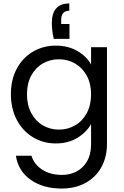

<svg xmlns="http://www.w3.org/2000/svg" viewBox="-20 -821 716 1111"><path d="M291 -596Q280 -644 280 -688Q280 -801 381 -801V-759Q334 -759 334 -705V-682H382V-596ZM303 -557Q374 -557 427.5 -526Q481 -495 507 -448V-548H599V12Q599 87 567 145.5Q535 204 475.5 237Q416 270 337 270Q229 270 157 219Q85 168 72 80H162Q177 130 224 160.5Q271 191 337 191Q412 191 459.5 144Q507 97 507 12V-103Q480 -55 427 -23Q374 9 303 9Q230 9 170.5 -27Q111 -63 77 -128Q43 -193 43 -276Q43 -360 77 -423.5Q111 -487 170.5 -522Q230 -557 303 -557ZM507 -275Q507 -337 482 -383Q457 -429 414.5 -453.5Q372 -478 321 -478Q270 -478 228 -454Q186 -430 161 -384Q136 -338 136 -276Q136 -213 161 -166.5Q186 -120 228 -95.5Q270 -71 321 -71Q372 -71 414.5 -95.5Q457 -120 482 -166.5Q507 -213 507 -275Z"/></svg>

Font: Fz Poppins
Style: Regular
Weight: 400
Designer: Ninad Kale (Devanagari), Jonny Pinhorn (Latin)
Foundry: Indian Type Foundry
Version: Vit hóa bi Vntype.Com & FontZin.Com